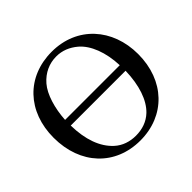

<svg xmlns="http://www.w3.org/2000/svg" viewBox="-167 -859 1055 1055"><g transform="rotate(-45 361.0 -331.0)"><path d="M574 -315C571 -205 542 -119 491 -70C456 -37 412 -22 362 -22C316 -22 272 -36 238 -67C180 -120 150 -204 148 -315ZM148 -359C153 -445 178 -528 217 -573C256 -618 306 -640 360 -640C407 -640 447 -623 483 -593C536 -548 569 -463 573 -359ZM688 -331C688 -529 557 -676 361 -676C166 -676 34 -537 34 -334C34 -126 167 14 361 14C553 14 688 -125 688 -331Z"/></g></svg>

Font: XITS
Style: Regular
Weight: 400
Designer: MicroPress Inc., with final additions and corrections provided by Coen Hoffman, Elsevier (retired)
Version: Version 1.302